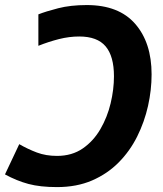

<svg xmlns="http://www.w3.org/2000/svg" viewBox="-24 -744 656 775"><path d="M326.2 -723.6Q455.6 -723.6 521.7 -647.7Q587.9 -571.8 587.9 -443.8Q587.9 -380.9 573.5 -316.4Q559.1 -252 529.8 -193.1Q500.5 -134.3 455.1 -88.4Q409.7 -42.5 347.7 -15.6Q285.6 11.2 206.1 11.2Q138.2 11.2 90.8 -1.5Q43.5 -14.2 -3.9 -40L53.7 -162.1Q88.4 -142.1 124.8 -128.4Q161.1 -114.7 206.1 -114.7Q266.6 -114.7 310.1 -144.8Q353.5 -174.8 381.3 -222.9Q409.2 -271 422.6 -327.1Q436 -383.3 436 -436Q436 -517.1 402.3 -556.9Q368.7 -596.7 295.9 -596.7Q255.4 -596.7 213.9 -586.2Q172.4 -575.7 130.9 -559.1V-686Q160.6 -697.8 210.7 -710.7Q260.7 -723.6 326.2 -723.6Z"/></svg>

Font: Open Sans
Style: Bold Italic
Weight: 700
Italic angle: -12°
Designer: Monotype Design Team
Foundry: Monotype Imaging Inc.
Version: Version 3.003; ttfautohint (v1.8.4)